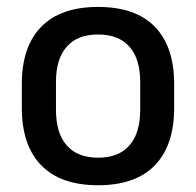

<svg xmlns="http://www.w3.org/2000/svg" viewBox="-20 -522 566 554"><path d="M263 12.5Q155 12.5 99 -45Q43 -102.5 43 -210.5V-280Q43 -387.5 99 -444.8Q155 -502 263 -502Q371 -502 426.8 -444.8Q482.5 -387.5 482.5 -280V-210.5Q482.5 -102.5 426.8 -45Q371 12.5 263 12.5ZM263 -67Q322.5 -67 353.5 -102.5Q384.5 -138 384.5 -204.5V-286Q384.5 -352 353.5 -387.2Q322.5 -422.5 263 -422.5Q203.5 -422.5 172.5 -387.2Q141.5 -352 141.5 -286V-204.5Q141.5 -138 172.5 -102.5Q203.5 -67 263 -67Z"/></svg>

Font: Anek Kannada Medium Medium
Style: Regular
Weight: 500
Version: Version 1.003